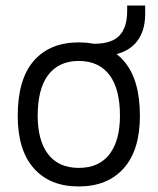

<svg xmlns="http://www.w3.org/2000/svg" viewBox="-20 -663 569 693"><path d="M44 -245Q44 -377 102 -443.5Q160 -510 264 -510Q368 -510 426.5 -443.5Q485 -377 485 -245Q485 -121 426.5 -55.5Q368 10 264 10Q160 10 102 -55.5Q44 -121 44 -245ZM264 -57Q302 -57 330 -70Q358 -83 376.5 -108Q395 -133 404 -167.5Q413 -202 413 -245Q413 -292 404 -328.5Q395 -365 376.5 -390.5Q358 -416 330 -429.5Q302 -443 264 -443Q227 -443 199 -429.5Q171 -416 152.5 -390.5Q134 -365 125 -328.5Q116 -292 116 -245Q116 -202 125 -167.5Q134 -133 152.5 -108Q171 -83 199 -70Q227 -57 264 -57ZM355 -461 319 -491V-505Q383 -505 411 -534.5Q439 -564 439 -623V-643H504V-612Q504 -544 466.5 -504.5Q429 -465 355 -461Z"/></svg>

Font: Haskoy
Style: Regular
Weight: 400
Designer: Ertekin Erdin
Foundry: Ertekin Erdin
Version: Version 1.500